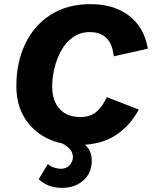

<svg xmlns="http://www.w3.org/2000/svg" viewBox="-20 -690 734 927"><path d="M356 10Q271 10 204 -24Q137 -58 98 -122Q59 -186 59 -275Q59 -387 101 -476.5Q143 -566 223.5 -618Q304 -670 418 -670Q529 -670 602.5 -614.5Q676 -559 694 -455L529 -418Q518 -535 413 -535Q367 -535 332.5 -510.5Q298 -486 276 -446.5Q254 -407 243 -361Q232 -315 232 -272Q232 -203 268 -164Q304 -125 367 -125Q418 -125 447 -151.5Q476 -178 496 -221L650 -161Q607 -81 536 -35.5Q465 10 356 10ZM261 -6 307 -29Q363 -18 393 11Q423 40 423 85Q423 146 382 181.5Q341 217 281 217Q243 217 214.5 205.5Q186 194 167 175L211 102Q223 113 241 119Q259 125 274 125Q299 125 315.5 108Q332 91 332 68Q332 22 261 -6Z"/></svg>

Font: Work Sans
Style: Bold Italic
Weight: 700
Italic angle: -13°
Designer: Wei Huang
Foundry: Wei Huang
Version: Version 2.010; ttfautohint (v1.8.3)